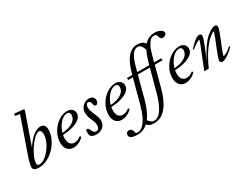

<svg xmlns="http://www.w3.org/2000/svg" viewBox="-79 -1422 3102 2388"><g transform="rotate(-30 1472.5 -228.0)"><path d="M106.9 11.2Q23.4 11.2 23.4 -38.6Q23.4 -85.9 64.5 -202.6L232.4 -684.1L164.1 -696.3L173.3 -725.1L301.3 -712.9L310.1 -699.7L151.9 -249.5Q270 -424.8 371.6 -424.8Q442.9 -424.8 442.9 -338.9Q442.9 -278.3 413.6 -214.8Q384.3 -151.4 337.9 -101.8Q291.5 -52.2 229.5 -20.5Q167.5 11.2 106.9 11.2ZM132.8 -21.5Q179.2 -21.5 234.1 -70.3Q289.1 -119.1 326.4 -190.2Q363.8 -261.2 363.8 -320.8Q363.8 -381.3 327.6 -381.3Q290 -381.3 234.4 -320.3Q178.7 -259.3 137.9 -179.9Q97.2 -100.6 97.2 -50.8Q97.2 -21.5 132.8 -21.5Z M604 11.2Q549.8 11.2 518.1 -25.1Q486.3 -61.5 486.3 -125.5Q486.3 -198.7 525.4 -268.6Q564.5 -338.4 627 -381.6Q689.5 -424.8 754.9 -424.8Q801.3 -424.8 825.7 -400.9Q850.1 -377 850.1 -341.8Q850.1 -278.3 771.5 -238Q692.9 -197.8 565.9 -192.4Q561 -168.5 561 -143.6Q561 -90.3 583.7 -63.7Q606.4 -37.1 643.6 -37.1Q693.4 -37.1 737.8 -75.2L751.5 -59.6Q722.7 -26.9 682.9 -7.8Q643.1 11.2 604 11.2ZM740.2 -400.4Q689.9 -400.4 641.4 -345.9Q592.8 -291.5 571.8 -217.8Q667.5 -224.1 724.9 -261.5Q782.2 -298.8 782.2 -354.5Q782.2 -400.4 740.2 -400.4Z M929.2 11.2Q873.5 11.2 847.2 -22Q841.3 -41.5 841.3 -85Q841.3 -106.9 858.9 -106.9Q881.3 -106.9 896 -69.3Q913.6 -24.4 944.3 -24.4Q971.2 -24.4 982.9 -42.7Q994.6 -61 994.6 -86.9Q994.6 -123.5 966.3 -184.1Q939.5 -240.7 939.5 -295.4Q939.5 -349.6 978.3 -387.2Q1017.1 -424.8 1069.3 -424.8Q1102.5 -424.8 1122.6 -406.7Q1142.6 -388.7 1142.6 -359.4Q1142.6 -340.3 1132.3 -323.2Q1122.1 -306.2 1104.5 -306.2Q1081.1 -306.2 1076.2 -341.8Q1073.2 -363.3 1063.7 -376Q1054.2 -388.7 1041 -388.7Q1021 -388.7 1011.5 -372.1Q1002 -355.5 1002 -331.1Q1002 -294.4 1032.7 -224.6Q1049.3 -187 1057.1 -161.1Q1064.9 -135.3 1064.9 -108.4Q1064.9 -58.6 1028.8 -23.7Q992.7 11.2 929.2 11.2Z M1297.4 11.2Q1243.2 11.2 1211.4 -25.1Q1179.7 -61.5 1179.7 -125.5Q1179.7 -198.7 1218.8 -268.6Q1257.8 -338.4 1320.3 -381.6Q1382.8 -424.8 1448.2 -424.8Q1494.6 -424.8 1519 -400.9Q1543.5 -377 1543.5 -341.8Q1543.5 -278.3 1464.8 -238Q1386.2 -197.8 1259.3 -192.4Q1254.4 -168.5 1254.4 -143.6Q1254.4 -90.3 1277.1 -63.7Q1299.8 -37.1 1336.9 -37.1Q1386.7 -37.1 1431.2 -75.2L1444.8 -59.6Q1416 -26.9 1376.2 -7.8Q1336.4 11.2 1297.4 11.2ZM1433.6 -400.4Q1383.3 -400.4 1334.7 -345.9Q1286.1 -291.5 1265.1 -217.8Q1360.8 -224.1 1418.2 -261.5Q1475.6 -298.8 1475.6 -354.5Q1475.6 -400.4 1433.6 -400.4Z M1622.1 249.5Q1553.2 249.5 1522.5 210Q1458.5 269 1372.1 269Q1258.3 269 1258.3 212.4Q1258.3 192.9 1270.3 179.9Q1282.2 167 1303.2 167Q1326.2 167 1340.1 183.8Q1354 200.7 1360.4 239.3Q1375 244.6 1390.1 244.6Q1432.1 244.6 1470.7 203.9Q1509.3 163.1 1536.4 102.1Q1563.5 41 1585 -38.6L1675.8 -378.4H1608.4V-407.7H1684.1Q1698.2 -460 1712.9 -500.7Q1727.5 -541.5 1749 -581.5Q1770.5 -621.6 1794.7 -647.7Q1818.8 -673.8 1852.3 -689.9Q1885.7 -706.1 1925.3 -706.1Q2001 -706.1 2035.2 -656.2Q2094.7 -725.1 2186.5 -725.1Q2235.4 -725.1 2268.1 -705.6Q2300.8 -686 2300.8 -661.6Q2300.8 -642.6 2285.6 -630.1Q2270.5 -617.7 2248.5 -617.7Q2227.1 -617.7 2217.3 -629.9Q2207.5 -642.1 2203.1 -660.6Q2198.7 -679.7 2190.2 -688.5Q2181.6 -697.3 2162.1 -697.3Q2142.1 -697.3 2124.3 -687.7Q2106.4 -678.2 2092.5 -659.7Q2078.6 -641.1 2067.6 -621.8Q2056.6 -602.5 2046.9 -574.7Q2037.1 -546.9 2031.2 -528.1Q2025.4 -509.3 2018.6 -482.9L1998.5 -407.7H2101.1V-378.4H1990.7L1913.1 -87.4Q1893.6 -14.6 1869.1 42.2Q1844.7 99.1 1817.4 137.9Q1790 176.8 1758.3 201.9Q1726.6 227.1 1693.1 238.3Q1659.7 249.5 1622.1 249.5ZM1770.5 -463.9 1755.4 -407.7H1927.7L1928.7 -411.1Q1960.9 -529.8 1992.7 -590.8Q1968.3 -677.7 1915 -677.7Q1897.9 -677.7 1882.1 -669.9Q1866.2 -662.1 1854 -650.4Q1841.8 -638.7 1830.3 -619.9Q1818.8 -601.1 1810.8 -584Q1802.7 -566.9 1794.4 -543Q1786.1 -519 1781.5 -502.7Q1776.9 -486.3 1770.5 -463.9ZM1664.6 -67.9Q1623.5 86.9 1560.1 168.9Q1592.3 221.7 1640.1 221.7Q1671.9 221.7 1701.4 199.2Q1731 176.8 1754.9 137Q1778.8 97.2 1798.3 48.6Q1817.9 0 1833.5 -58.1L1919.9 -378.4H1747.6Z M2213.4 11.2Q2159.2 11.2 2127.4 -25.1Q2095.7 -61.5 2095.7 -125.5Q2095.7 -198.7 2134.8 -268.6Q2173.8 -338.4 2236.3 -381.6Q2298.8 -424.8 2364.3 -424.8Q2410.6 -424.8 2435.1 -400.9Q2459.5 -377 2459.5 -341.8Q2459.5 -278.3 2380.9 -238Q2302.2 -197.8 2175.3 -192.4Q2170.4 -168.5 2170.4 -143.6Q2170.4 -90.3 2193.1 -63.7Q2215.8 -37.1 2252.9 -37.1Q2302.7 -37.1 2347.2 -75.2L2360.8 -59.6Q2332 -26.9 2292.2 -7.8Q2252.4 11.2 2213.4 11.2ZM2349.6 -400.4Q2299.3 -400.4 2250.7 -345.9Q2202.1 -291.5 2181.2 -217.8Q2276.9 -224.1 2334.2 -261.5Q2391.6 -298.8 2391.6 -354.5Q2391.6 -400.4 2349.6 -400.4Z M2483.4 0 2598.6 -289.6Q2625 -355 2625 -366.7Q2625 -370.6 2621.1 -370.6Q2615.2 -370.6 2601.6 -364.5Q2587.9 -358.4 2561.8 -340.6Q2535.6 -322.8 2507.3 -297.4L2496.1 -307.6Q2539.1 -356.9 2582 -390.9Q2625 -424.8 2652.3 -424.8Q2667 -424.8 2675.3 -416.5Q2683.6 -408.2 2683.6 -393.6Q2683.6 -367.2 2651.9 -288.1L2574.7 -96.7Q2617.7 -186 2664.1 -253.4Q2710.4 -320.8 2750.2 -356.2Q2790 -391.6 2821.8 -408.2Q2853.5 -424.8 2877.4 -424.8Q2892.1 -424.8 2900.1 -416.5Q2908.2 -408.2 2908.2 -393.6Q2908.2 -365.7 2871.6 -274.9L2811 -124Q2785.6 -59.6 2785.6 -46.9Q2785.6 -43 2789.6 -43Q2795.9 -43 2808.3 -47.9Q2820.8 -52.7 2847.4 -70.1Q2874 -87.4 2904.8 -114.7L2915 -104Q2868.7 -52.7 2818.8 -20.8Q2769 11.2 2739.7 11.2Q2725.1 11.2 2717 3.2Q2709 -4.9 2709 -19.5Q2709 -46.4 2741.2 -126.5L2803.7 -282.7Q2833 -356.4 2833 -366.7Q2833 -370.6 2829.1 -370.6Q2826.2 -370.6 2817.4 -366.5Q2808.6 -362.3 2792.2 -350.6Q2775.9 -338.9 2756.3 -321.3Q2736.8 -303.7 2711.4 -274.2Q2686 -244.6 2660.4 -207.8Q2634.8 -170.9 2605 -116.7Q2575.2 -62.5 2547.9 0Z"/></g></svg>

Font: Elstob 18pt
Style: Italic
Weight: 400
Italic angle: -20°
Designer: Peter S. Baker
Version: Version 1.015